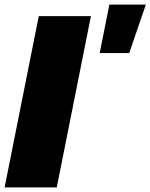

<svg xmlns="http://www.w3.org/2000/svg" viewBox="-25 -812 652 832"><path d="M-5 0 143 -742H369L221 0ZM407 -582 449 -792H607L535 -582Z"/></svg>

Font: Montserrat Thin Black
Style: Italic
Weight: 900
Italic angle: -11.3°
Version: Version 9.000